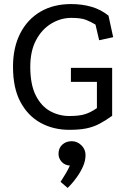

<svg xmlns="http://www.w3.org/2000/svg" viewBox="-20 -624 632 945"><path d="M532 -54Q497 -29 468 -14Q439 1 405 8Q371 15 321 15Q243 15 180.5 -19Q118 -53 81 -121.5Q44 -190 44 -295Q44 -390 79.5 -459.5Q115 -529 179 -566.5Q243 -604 330 -604Q384 -604 430.5 -590.5Q477 -577 514 -547L537 -441L468 -426L450 -503Q427 -517 402.5 -526.5Q378 -536 331 -536Q279 -536 232.5 -508Q186 -480 157.5 -426.5Q129 -373 129 -295Q129 -208 156 -154.5Q183 -101 227 -77Q271 -53 321 -53Q370 -53 398.5 -62Q427 -71 457 -92V-221H329V-290H532ZM313 301 278 271Q278 271 286 258.5Q294 246 305 227.5Q316 209 324 191Q298 189 283 172Q268 155 268 133Q268 105 286.5 88Q305 71 333 71Q360 71 380.5 91Q401 111 401 139Q401 168 388 196.5Q375 225 357.5 249Q340 273 326.5 287Q313 301 313 301Z"/></svg>

Font: Podkova
Style: Regular
Weight: 400
Designer: Ilya Yudin
Foundry: Cyreal (www.cyreal.org)
Version: Version 2.103